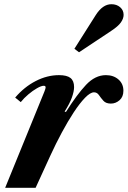

<svg xmlns="http://www.w3.org/2000/svg" viewBox="-20 -891 606 911"><path d="M4.5 0 190.5 -456Q196.5 -471 196.5 -476.5Q196.5 -484 187.5 -484Q176 -484 155.8 -472.5Q135.5 -461 114.5 -443.2Q93.5 -425.5 78.5 -406.5L52 -428Q95 -478.5 149.5 -506.5Q204 -534.5 260 -534.5Q297.5 -534.5 314.5 -521Q331.5 -507.5 331.5 -478Q331.5 -458 321.5 -429.5Q311.5 -401 286.5 -361.5L293 -360Q344.5 -442 388 -488.2Q431.5 -534.5 482.5 -534.5Q518.5 -534.5 542 -514Q565.5 -493.5 565.5 -460.5Q565.5 -431.5 547.2 -415.5Q529 -399.5 506 -399.5Q482.5 -399.5 470.5 -413Q458.5 -426.5 449.5 -439.8Q440.5 -453 426 -453Q408.5 -453 383.5 -427.2Q358.5 -401.5 330.2 -358.5Q302 -315.5 273.5 -262.5Q245 -209.5 220 -155L149 0ZM355 -643 333 -659.5 434 -819Q467 -871 508.5 -871Q533.5 -871 550 -856.8Q566.5 -842.5 566.5 -820.5Q566.5 -803 553.5 -784.5Q540.5 -766 507 -744Z"/></svg>

Font: Libre Caslon Text Bold
Style: Italic
Weight: 700
Italic angle: -22.583°
Designer: Pablo Impallari, Rodrigo Fuenzalida, Katja Schimmel
Foundry: Pablo Impallari, Rodrigo Fuenzalida
Version: Version 2.000